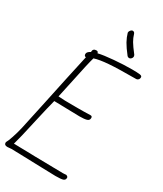

<svg xmlns="http://www.w3.org/2000/svg" viewBox="-307 -1324 1218 1436"><g transform="rotate(30 301.5 -606.0)"><path d="M155 1 47 -2 13 1Q-15 1 -15 -20Q-15 -27 -12 -31Q-5 -41 10 -85.5Q25 -130 36 -178Q57 -271 89 -424Q145 -690 186 -874Q170 -875 170 -894Q170 -912 199 -927Q199 -958 229 -958Q245 -958 246 -943Q293 -954 376.5 -961Q460 -968 530 -968Q576 -968 599 -965Q618 -962 618 -950Q618 -936 610 -928.5Q602 -921 594 -921Q437 -921 359.5 -915Q282 -909 239 -895Q222 -836 188 -671Q161 -542 155 -518Q192 -514 307 -514Q387 -514 431 -516Q442 -516 445 -511.5Q448 -507 448 -500Q448 -479 427 -473Q406 -467 365 -467L145 -472Q130 -417 98 -275Q60 -102 43 -45Q110 -44 155 -43Q200 -42 229 -41L469 -37Q483 -37 488 -38Q493 -39 498 -39Q515 -34 515 -22Q515 -3 498 3Q481 9 433 9Q408 9 305.5 5.5Q203 2 155 1ZM452 -1037Q412 -1088 393.5 -1121.5Q375 -1155 365 -1190Q365 -1202 373.5 -1211.5Q382 -1221 391 -1221Q406 -1221 411 -1204Q419 -1176 435 -1148.5Q451 -1121 490 -1071Q494 -1063 494 -1057Q494 -1047 486 -1038.5Q478 -1030 469 -1030Q459 -1030 452 -1037Z"/></g></svg>

Font: Bad Script
Style: Regular
Weight: 400
Italic angle: -10°
Designer: Roman Shchyukin (Gaslight Type Foundry), Cyreal (Charset Expansion)
Foundry: Gaslight
Version: Version 2.000